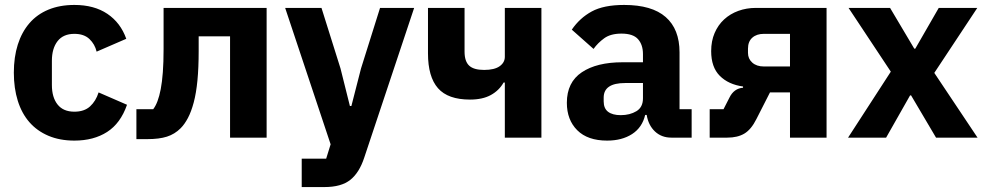

<svg xmlns="http://www.w3.org/2000/svg" viewBox="-20 -557 3994 777"><path d="M36 0ZM281 12Q222 12 176 -7.5Q130 -27 99 -62.5Q68 -98 52 -149Q36 -200 36 -263Q36 -326 52 -376.5Q68 -427 99 -463Q130 -499 176 -518Q222 -537 281 -537Q361 -537 414.5 -501Q468 -465 491 -400L371 -348Q364 -378 342 -399Q320 -420 281 -420Q236 -420 213 -390.5Q190 -361 190 -311V-213Q190 -163 213 -134Q236 -105 281 -105Q321 -105 344.5 -126.5Q368 -148 379 -183L494 -133Q468 -58 413.5 -23Q359 12 281 12Z M532 -115H600Q610 -128 617.5 -148Q625 -168 630.5 -196.5Q636 -225 639 -265Q642 -305 642 -359V-525H1059V0H911V-410H784V-351Q784 -283 779 -231.5Q774 -180 764 -142.5Q754 -105 740.5 -79.5Q727 -54 711 -38Q687 -14 655.5 -4Q624 6 577 6H532Z M1134 0ZM1518 -525H1656L1454 81Q1434 142 1397.5 171Q1361 200 1293 200H1201V85H1300L1318 27L1134 -525H1281L1358 -280L1396 -128H1402L1441 -280Z M2023 -223H2018Q2000 -191 1966.5 -172.5Q1933 -154 1882 -154Q1793 -154 1752.5 -200Q1712 -246 1712 -341V-525H1860V-348Q1860 -309 1878.5 -291.5Q1897 -274 1939 -274Q1981 -274 2002 -289Q2023 -304 2023 -327V-525H2171V0H2023Z M2274 0ZM2697 0Q2657 0 2630.5 -25Q2604 -50 2597 -92H2591Q2579 -41 2538 -14.5Q2497 12 2437 12Q2358 12 2316 -30Q2274 -72 2274 -141Q2274 -224 2334.5 -264.5Q2395 -305 2499 -305H2582V-338Q2582 -376 2562 -398.5Q2542 -421 2495 -421Q2451 -421 2425 -402Q2399 -383 2382 -359L2294 -437Q2326 -484 2374.5 -510.5Q2423 -537 2506 -537Q2618 -537 2674 -488Q2730 -439 2730 -345V-115H2779V0ZM2492 -91Q2529 -91 2555.5 -107Q2582 -123 2582 -159V-221H2510Q2423 -221 2423 -162V-147Q2423 -118 2441 -104.5Q2459 -91 2492 -91Z M2852 -115H2908L2932 -162Q2950 -199 2987 -202V-207Q2928 -215 2893 -250Q2858 -285 2858 -350Q2858 -391 2872 -423.5Q2886 -456 2910.5 -478.5Q2935 -501 2968 -513Q3001 -525 3039 -525H3325V0H3177V-183H3096L3041 -75Q3020 -33 2992.5 -16.5Q2965 0 2923 0H2852ZM3177 -288V-420H3071Q3042 -420 3024.5 -404.5Q3007 -389 3007 -360V-343Q3007 -319 3024.5 -303.5Q3042 -288 3071 -288Z M3412 0ZM3412 0 3585 -267 3414 -525H3582L3680 -360H3684L3779 -525H3935L3761 -262L3936 0H3768L3667 -171H3663L3566 0Z"/></svg>

Font: Aneliza ExtraBold
Style: Regular
Weight: 800
Designer: Mike Abbink, Paul van der Laan, Pieter van Rosmalen
Foundry: Bold Monday
Version: Version 3.001;September 8, 2019;FontCreator 11.5.0.2425 64-b